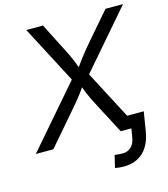

<svg xmlns="http://www.w3.org/2000/svg" viewBox="-153 -831 998 1143"><g transform="rotate(-15 346.0 -260.0)"><path d="M-19.5 0 331.5 -406.2 320.3 -338.4 116.7 -727.5H219.7L298.3 -572.8Q314.9 -541 326.2 -517.6Q337.4 -494.1 346.7 -471.4Q356 -448.7 366.7 -418.5H350.6Q371.6 -448.2 388.7 -471.2Q405.8 -494.1 424.8 -517.8Q443.8 -541.5 471.2 -572.8L605 -727.5H712.9L380.4 -342.3L391.6 -409.7L606 0H503.9L406.7 -185.1Q391.6 -213.9 381.1 -235.6Q370.6 -257.3 361.6 -279.3Q352.5 -301.3 342.3 -330.1H361.8Q342.3 -301.8 325.7 -279.5Q309.1 -257.3 291 -235.6Q272.9 -213.9 248 -185.1L88.4 0ZM467.8 208Q453.1 208 439.2 206.5Q425.3 205.1 414.1 202.6L432.1 127Q444.8 128.9 457.5 129.6Q470.2 130.4 482.4 130.4Q512.2 130.4 533.4 111.1Q554.7 91.8 561.5 49.3L569.3 0H532.2L545.4 -79.1H667L647.5 40Q633.8 122.6 587.2 165.3Q540.5 208 467.8 208Z"/></g></svg>

Font: Inter 17pt
Style: Italic
Weight: 400
Italic angle: -9.3988°
Version: Version 4.001;git-66647c0bb